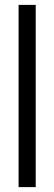

<svg xmlns="http://www.w3.org/2000/svg" viewBox="-20 -665 222 785"><path d="M56 100V-645H126V100Z"/></svg>

Font: Assistant
Style: Bold
Weight: 700
Designer: Hebrew By Ben Nathan, Latin by Paul Hunt
Version: Version 2.001;PS 002.001;hotconv 1.0.88;makeotf.lib2.5.64775